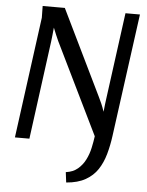

<svg xmlns="http://www.w3.org/2000/svg" viewBox="-62 -774 798 1044"><g transform="rotate(5 337.5 -252.5)"><path d="M40 0 129 -661 128 -725H249L476 -258Q484 -242 492 -223.5Q500 -205 508 -181Q510 -204 512.5 -222.5Q515 -241 517 -257L580 -725H659L568 -55Q561 -2 547.5 46Q534 94 509.5 131Q485 168 443.5 191.5Q402 215 339 220L332 164Q371 159 396.5 137.5Q422 116 437.5 85.5Q453 55 460.5 20.5Q468 -14 472 -44L229 -542Q222 -558 214.5 -575Q207 -592 199 -613Q197 -591 195 -573Q193 -555 191 -538L119 0Z"/></g></svg>

Font: Rosario Medium
Style: Italic
Weight: 500
Italic angle: -8.05°
Version: Version 1.201